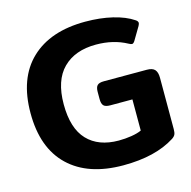

<svg xmlns="http://www.w3.org/2000/svg" viewBox="-104 -798 912 917"><g transform="rotate(-15 351.5 -340.0)"><path d="M31 -340Q31 -512 127 -603.5Q223 -695 396 -695Q469 -695 530 -680.5Q591 -666 631 -639Q642 -632 642 -623Q642 -619 637 -609L599 -545Q592 -534 585 -534Q580 -534 569 -540Q503 -576 417 -576Q313 -576 254 -517Q195 -458 195 -340Q195 -221 250 -163Q305 -105 405 -105Q437 -105 468 -110Q499 -115 518 -124V-278H409Q385 -278 376 -287.5Q367 -297 367 -320V-356Q367 -378 376 -387.5Q385 -397 409 -397H621Q649 -397 660.5 -384Q672 -371 672 -344V-90Q672 -73 668 -64Q664 -55 652 -47Q555 15 396 15Q222 15 126.5 -76.5Q31 -168 31 -340Z"/></g></svg>

Font: Mitr Medium
Style: Regular
Weight: 500
Designer: Thanarat Vachiruckul
Foundry: Cadson Demak
Version: Version 1.002